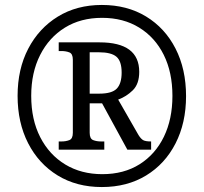

<svg xmlns="http://www.w3.org/2000/svg" viewBox="-20 -745 822 775"><path d="M391 10Q289 10 212.5 -37Q136 -84 93.5 -167Q51 -250 51 -358Q51 -466 94 -548.5Q137 -631 213.5 -678Q290 -725 391 -725Q493 -725 569.5 -678.5Q646 -632 688.5 -549Q731 -466 731 -357Q731 -249 688.5 -166Q646 -83 569.5 -36.5Q493 10 391 10ZM393 -42Q480 -42 543.5 -82Q607 -122 641.5 -193Q676 -264 676 -358Q676 -453 641 -523.5Q606 -594 542 -633.5Q478 -673 392 -673Q306 -673 242 -633.5Q178 -594 142 -523Q106 -452 106 -358Q106 -262 142.5 -191Q179 -120 243.5 -81Q308 -42 393 -42ZM217 -141V-174H228Q246 -174 260 -179.5Q274 -185 274 -209V-504Q274 -528 260 -533.5Q246 -539 228 -539H217V-574H382Q542 -574 542 -455Q542 -406 516 -380.5Q490 -355 457 -343L539 -200Q549 -184 558.5 -179Q568 -174 590 -174V-141H494L392 -328H342V-209Q342 -185 356 -179.5Q370 -174 388 -174H401V-141ZM381 -367Q432 -367 451.5 -387.5Q471 -408 471 -452Q471 -498 450 -516Q429 -534 379 -534H342V-367Z"/></svg>

Font: Noto Serif SemiCondensed Medium
Style: Italic
Weight: 500
Width: 4
Italic angle: -12°
Designer: Monotype Design Team
Foundry: Monotype Imaging Inc.
Version: Version 2.013